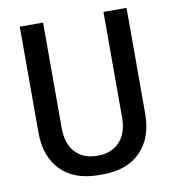

<svg xmlns="http://www.w3.org/2000/svg" viewBox="-79 -756 758 836"><g transform="rotate(-10 300.0 -338.0)"><path d="M291 10Q184 10 124 -50.5Q64 -111 64 -219V-686H167V-219Q167 -151 202 -112.5Q237 -74 300 -74Q363 -74 398.5 -112.5Q434 -151 434 -219V-686H536V-219Q536 -111 476 -50.5Q416 10 309 10Z"/></g></svg>

Font: Chivo Mono
Style: Regular
Weight: 400
Monospace: yes
Designer: Hector Gatti
Foundry: Omnibus-Type
Version: Version 1.008; ttfautohint (v1.8.4.7-5d5b)